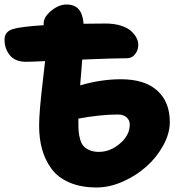

<svg xmlns="http://www.w3.org/2000/svg" viewBox="-40 -767 795 848"><path d="M387.2 61Q317.9 61 267.1 39.3Q216.3 17.6 187.7 -21.2Q159.2 -60.1 146 -107.2Q132.8 -154.3 132.8 -211.9Q132.8 -246.1 137 -293.7Q141.1 -341.3 148.9 -407.5Q156.7 -473.6 159.2 -497.1Q99.1 -494.1 75.2 -494.1Q26.9 -494.1 3.4 -523.2Q-20 -552.2 -20 -591.8Q-20 -628.4 19 -639.2Q49.8 -648.9 152.8 -655.8V-664.1Q152.8 -691.9 186.3 -719.5Q219.7 -747.1 253.9 -747.1Q288.6 -747.1 307.1 -726.6Q325.7 -706.1 329.1 -662.1Q372.1 -663.1 425.8 -663.1Q464.8 -663.1 494.4 -653.6Q523.9 -644 539.8 -629.2Q555.7 -614.3 563.2 -599.1Q570.8 -584 570.8 -569.8Q570.8 -545.9 556.9 -527.8Q543 -509.8 520 -509.8Q464.8 -509.8 323.2 -503.9Q322.8 -497.6 319.3 -455.1Q315.9 -412.6 314 -390.1Q406.7 -417 494.1 -417Q599.1 -417 654.5 -366.9Q710 -316.9 710 -228Q710 -177.7 681.2 -125Q652.3 -72.3 606.9 -31.7Q561.5 8.8 502.7 34.9Q443.8 61 387.2 61ZM306.2 -225.1Q306.2 -202.1 307.4 -186.8Q308.6 -171.4 313.7 -152.6Q318.8 -133.8 328.1 -122.8Q337.4 -111.8 355 -104Q372.6 -96.2 397 -96.2Q446.8 -96.2 490 -133.1Q533.2 -169.9 533.2 -217.8Q533.2 -235.4 519.5 -248.3Q505.9 -261.2 480 -261.2Q404.8 -261.2 306.2 -243.2Z"/></svg>

Font: Shantell Sans Bouncy
Style: Regular
Weight: 800
Designer: Stephen Nixon, Anya Danilova, Shantell Martin
Foundry: Arrow Type
Version: Version 1.006;[9816181b4]